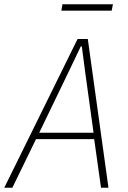

<svg xmlns="http://www.w3.org/2000/svg" viewBox="-40 -881 603 901"><path d="M434 0 402 -228H129L18 0H-20L324 -698H372L469 0ZM359 -548 344 -663H339L284 -548L144 -258H399ZM253 -861H490L484 -831H248Z"/></svg>

Font: IBM Plex Sans Condensed ExtraLight
Style: Italic
Weight: 200
Width: 3
Italic angle: -11°
Designer: Mike Abbink, Paul van der Laan, Pieter van Rosmalen
Foundry: Bold Monday
Version: Version 1.3